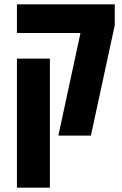

<svg xmlns="http://www.w3.org/2000/svg" viewBox="-20 -625 562 885"><path d="M249 0 351 -473H58V-605H509V-509L399 0ZM58 240V-355H210V240Z"/></svg>

Font: Noto Sans Hebrew ExtraCondensed Extra
Style: Regular
Weight: 800
Width: 3
Designer: Monotype Design Team
Foundry: Monotype Imaging Inc.
Version: Version 1.902